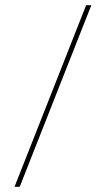

<svg xmlns="http://www.w3.org/2000/svg" viewBox="-20 -720 408 740"><path d="M312 -700H332L56 0H36Z"/></svg>

Font: TypoPRO Bebas Neue
Style: Regular
Weight: 300
Designer: Ryoichi Tsunekawa
Foundry: Ryoichi Tsunekawa
Version: Version 001.003